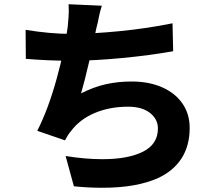

<svg xmlns="http://www.w3.org/2000/svg" viewBox="-20 -828 1040 907"><path d="M447 -747Q442 -719 435 -694L424 -641Q415 -595 411 -579L400 -532Q379 -442 363 -387Q422 -417 479.5 -430Q537 -443 602 -443Q683 -443 745 -416Q807 -389 841.5 -339.5Q876 -290 876 -224Q876 -140 838 -80.5Q800 -21 727 13Q625 59 464 59Q395 59 329 52L290 -91Q382 -76 464 -76Q585 -76 655.5 -111.5Q726 -147 726 -221Q726 -265 688.5 -294.5Q651 -324 585 -324Q498 -324 427 -294Q356 -264 314 -207Q301 -192 287 -165L156 -210Q208 -312 247.5 -455.5Q287 -599 300 -702Q305 -754 305 -776Q305 -797 304 -808L461 -801Q451 -769 447 -747ZM313 -668Q416 -668 547 -681Q678 -694 795 -718L798 -586Q693 -567 558 -554Q423 -541 314 -541Q210 -541 102 -550L101 -687Q218 -668 313 -668Z"/></svg>

Font: Merged Yaku Han JP ExtraBold
Style: Regular
Weight: 800
Designer: Ryoko NISHIZUKA 西塚涼子 (kana, bopomofo & ideographs); Paul D. Hunt (Latin, Greek & Cyrillic); Sandoll Communications 산돌커뮤니
Foundry: Adobe
Version: Version 2.004